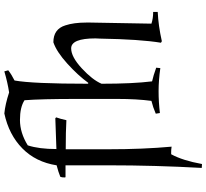

<svg xmlns="http://www.w3.org/2000/svg" viewBox="-53 -698 951 885"><g transform="rotate(-90 422.5 -255.5)"><path d="M688 -291Q688 -403 642 -403Q603 -403 550 -354Q497 -305 479 -263Q479 -118 490 -30Q517 -24 553 -11L551 8Q495 0 445 0Q395 0 344 6L341 -13Q371 -26 400 -33Q409 -100 409 -190V-376Q409 -541 403 -618Q371 -639 312 -639Q253 -639 195 -603Q178 -551 178 -471L320 -476L324 -472Q317 -453 311 -425Q260 -428 177 -428V-230Q177 -72 189 60Q175 58 166.5 58Q158 58 154 58Q125 111 109 200L91 199Q103 -17 103 -230V-429H49L47 -431Q47 -447 50 -453Q72 -462 103 -470Q118 -566 181 -628Q244 -690 342 -711Q384 -707 439 -689Q485 -696 536 -711L541 -693Q522 -678 494 -664Q479 -582 479 -325L483 -324Q517 -371 571.5 -420.5Q626 -470 670 -485Q731 -485 748 -430Q761 -391 761 -334Q761 -325 761 -314L756 -33Q780 -25 810 -25V-4Q746 -1 675 15L668 11Q684 -86 687 -269Q688 -279 688 -291Z"/></g></svg>

Font: Almendra
Style: Regular
Weight: 400
Designer: Ana Sanfelippo
Foundry: Ana Sanfelippo
Version: Version 1.004